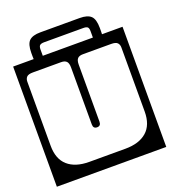

<svg xmlns="http://www.w3.org/2000/svg" viewBox="-155 -819 839 940"><g transform="rotate(-20 265.0 -349.0)"><path d="M443.5 -639Q443.5 -629.5 443.5 -621.2Q443.5 -613 443 -606H550V20H-20V-606H87Q86.5 -613 86.5 -621.2Q86.5 -629.5 86.5 -639Q86.5 -684 104.2 -701Q122 -718 162.5 -718H367.5Q408 -718 425.8 -701Q443.5 -684 443.5 -639ZM134.5 -639V-606H395.5V-639Q395.5 -655 389.5 -660.5Q383.5 -666 367.5 -666H163.5Q148 -666 141.2 -660.5Q134.5 -655 134.5 -639ZM61 -546Q37 -546 28.5 -536.8Q20 -527.5 20 -513V-179Q20 -109.5 59.5 -74.8Q99 -40 171 -40H359Q431 -40 470.5 -74.8Q510 -109.5 510 -179V-513Q510 -527.5 501.5 -536.8Q493 -546 469 -546H322Q302.5 -546 293.8 -536.8Q285 -527.5 285 -505V-208Q285 -186 265 -186Q245 -186 245 -208V-505Q245 -527.5 236 -536.8Q227 -546 208 -546Z"/></g></svg>

Font: Honk Rounded
Style: Regular
Weight: 400
Designer: Noopur Datye & Yesha Goshar
Foundry: Ek Type
Version: Version 1.000